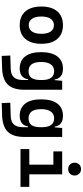

<svg xmlns="http://www.w3.org/2000/svg" viewBox="659 -1450 1025 2384"><g transform="rotate(90 1172.0 -258.5)"><path d="M293 9.8Q182.6 9.8 122.1 -60.5Q61.5 -130.9 61.5 -258.8Q61.5 -387.2 122.1 -457.3Q182.6 -527.3 293 -527.3Q403.3 -527.3 463.9 -457.3Q524.4 -387.2 524.4 -258.8Q524.4 -130.9 463.9 -60.5Q403.3 9.8 293 9.8ZM293 -102.5Q344.2 -102.5 372.3 -143.3Q400.4 -184.1 400.4 -258.8Q400.4 -334 372.3 -374.5Q344.2 -415 293 -415Q241.7 -415 213.6 -374.5Q185.5 -334 185.5 -258.8Q185.5 -184.1 213.6 -143.3Q241.7 -102.5 293 -102.5Z M674.8 233.4 669.9 126.5 835.9 121.6Q908.2 119.1 940.9 81.3Q973.6 43.5 974.1 -30.3V-93.8H963.9Q957.5 -43.5 923.3 -16.8Q889.2 9.8 832.5 9.8Q733.9 9.8 680.9 -58.6Q627.9 -127 627.9 -256.3Q627.9 -387.7 681.2 -457.5Q734.4 -527.3 833 -527.3Q950.7 -527.3 967.3 -423.8H975.6L983.9 -517.6H1094.7V-45.9Q1094.7 92.3 1030.5 158Q966.3 223.6 826.2 228.5ZM974.1 -265.6Q974.1 -417.5 863.8 -417.5Q808.6 -417.5 779.3 -376Q750 -334.5 750 -256.3Q750 -100.1 863.8 -100.1Q921.9 -100.1 948 -137.2Q974.1 -174.3 974.1 -251.5Z M1260.7 233.4 1255.9 126.5 1421.9 121.6Q1494.1 119.1 1526.9 81.3Q1559.6 43.5 1560.1 -30.3V-93.8H1549.8Q1543.5 -43.5 1509.3 -16.8Q1475.1 9.8 1418.5 9.8Q1319.8 9.8 1266.8 -58.6Q1213.9 -127 1213.9 -256.3Q1213.9 -387.7 1267.1 -457.5Q1320.3 -527.3 1418.9 -527.3Q1536.6 -527.3 1553.2 -423.8H1561.5L1569.8 -517.6H1680.7V-45.9Q1680.7 92.3 1616.5 158Q1552.2 223.6 1412.1 228.5ZM1560.1 -265.6Q1560.1 -417.5 1449.7 -417.5Q1394.5 -417.5 1365.2 -376Q1335.9 -334.5 1335.9 -256.3Q1335.9 -100.1 1449.7 -100.1Q1507.8 -100.1 1533.9 -137.2Q1560.1 -174.3 1560.1 -251.5Z M1831.1 0V-109.4H2024.9V-408.2H1860.4V-517.6H2145V-109.4H2300.8V0ZM2080.1 -592.3Q2045.4 -592.3 2022.9 -614.7Q2000.5 -637.2 2000.5 -671.9Q2000.5 -706.5 2022.9 -729Q2045.4 -751.5 2080.1 -751.5Q2114.7 -751.5 2137.2 -729Q2159.7 -706.5 2159.7 -671.9Q2159.7 -637.2 2137.2 -614.7Q2114.7 -592.3 2080.1 -592.3Z"/></g></svg>

Font: Cascadia Code SemiBold
Style: Regular
Weight: 600
Monospace: yes
Designer: Aaron Bell
Foundry: Saja Typeworks
Version: Version 2404.023; ttfautohint (v1.8.4)